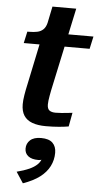

<svg xmlns="http://www.w3.org/2000/svg" viewBox="-66 -731 579 1118"><g transform="rotate(5 223.5 -172.0)"><path d="M216 5Q169 5 136.5 -7Q104 -19 87.5 -44.5Q71 -70 71 -111Q71 -134 76 -164.5Q81 -195 88 -226L150 -522L216 -539H447L431 -466H46L61 -534H70Q99 -534 119.5 -538.5Q140 -543 154 -556.5Q168 -570 174 -595L194 -692H333L229 -206Q226 -190 223 -174Q220 -158 218.5 -145Q217 -132 217 -122Q217 -97 229.5 -87.5Q242 -78 266 -78Q282 -78 301 -79.5Q320 -81 337 -83Q354 -85 364 -86L349 -5Q326 -1 292.5 2Q259 5 216 5ZM112 348 70 284Q113 273 142 260Q171 247 189 229.5Q207 212 213 187Q215 182 218.5 182Q222 182 225.5 184Q229 186 229 191Q222 197 211.5 201Q201 205 189 205Q151 205 130.5 189Q110 173 110 145Q110 115 131.5 95.5Q153 76 195 76Q241 76 262.5 97Q284 118 284 155Q284 197 265.5 233.5Q247 270 209.5 298.5Q172 327 112 348Z"/></g></svg>

Font: Roboto Serif 20pt SemiBold
Style: Italic
Weight: 600
Italic angle: -10°
Version: Version 1.007